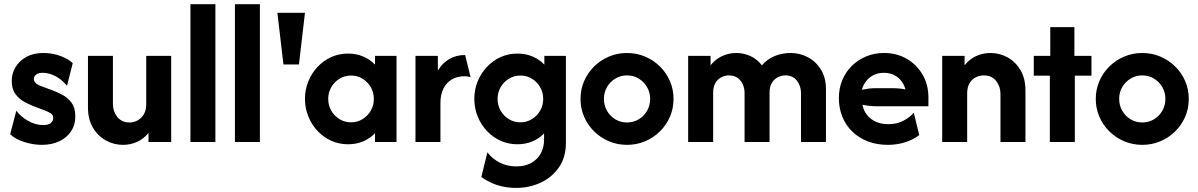

<svg xmlns="http://www.w3.org/2000/svg" viewBox="-20 -687 5797 929"><path d="M182.6 13.9Q140.3 13.9 96.9 0Q53.5 -13.9 29.2 -37.5L59 -151.4Q79.2 -123.6 114.9 -102.8Q150.7 -81.9 188.9 -81.9Q214.6 -81.9 226 -91.7Q237.5 -101.4 237.5 -115.3Q237.5 -131.2 225.7 -138.5Q213.9 -145.8 201.4 -150.7L143.1 -172.9Q123.6 -180.6 98.6 -193.8Q73.6 -206.9 55.2 -231.2Q36.8 -255.6 36.8 -295.1Q36.8 -331.2 54.9 -361.8Q72.9 -392.4 107.3 -411.5Q141.7 -430.6 190.3 -430.6Q235.4 -430.6 274.7 -415.3Q313.9 -400 331.9 -381.2L304.2 -271.5Q288.2 -291.7 268.4 -305.9Q248.6 -320.1 227.4 -327.4Q206.2 -334.7 186.8 -334.7Q164.6 -334.7 154.2 -325.7Q143.8 -316.7 143.8 -304.9Q143.8 -295.8 151 -287.2Q158.3 -278.5 175.7 -271.5L229.9 -251.4Q253.5 -243.1 280.2 -229.2Q306.9 -215.3 325.7 -190.6Q344.4 -166 344.4 -122.9Q344.4 -82.6 324 -51.7Q303.5 -20.8 267 -3.5Q230.6 13.9 182.6 13.9Z M575 13.9Q531.2 13.9 492.4 -7.4Q453.6 -28.7 429.6 -69.2Q405.6 -109.7 405.6 -167.4V-416.7H526.4V-183.3Q526.4 -148.3 547.5 -121.4Q568.6 -94.4 606.9 -94.4Q627.8 -94.4 646.2 -104.6Q664.6 -114.7 676.1 -134.2Q687.5 -153.8 687.5 -181.9V-416.7H808.3V0H698.6V-43.8Q676.4 -16 644.1 -1Q611.8 13.9 575 13.9Z M901.4 0V-666.7H1022.2V0Z M1116.7 0V-666.7H1237.5V0Z M1351.4 -375 1322.2 -625H1455.6L1426.4 -375Z M1663.9 11.1Q1620.6 11.1 1582.9 -5.9Q1545.1 -22.9 1516.7 -53.1Q1488.2 -83.3 1471.9 -123.3Q1455.6 -163.2 1455.6 -208.3Q1455.6 -253.5 1471.9 -293.4Q1488.2 -333.3 1516.7 -363.5Q1545.1 -393.8 1582.9 -410.8Q1620.6 -427.8 1663.9 -427.8Q1704.2 -427.8 1737.5 -413.5Q1770.8 -399.3 1794.4 -374.3V-416.7H1898.6V0H1794.4V-42.4Q1770.8 -17.4 1737.5 -3.1Q1704.2 11.1 1663.9 11.1ZM1678.4 -95.1Q1709 -95.1 1734.1 -110.5Q1759.2 -125.9 1774 -151.5Q1788.9 -177.1 1788.9 -208.3Q1788.9 -239.6 1774.1 -265.2Q1759.3 -290.8 1734.3 -306.2Q1709.3 -321.5 1678.6 -321.5Q1647.9 -321.5 1622.8 -306.2Q1597.7 -290.8 1582.9 -265.2Q1568.1 -239.6 1568.1 -208.3Q1568.1 -177.1 1582.9 -151.5Q1597.6 -125.9 1622.7 -110.5Q1647.7 -95.1 1678.4 -95.1Z M1990.3 0V-416.7H2098.6V-345.1Q2120.1 -381.2 2153.1 -401Q2186.1 -420.8 2230.6 -420.8L2256.9 -313.9Q2250 -316 2242.4 -317Q2234.7 -318.1 2227.1 -318.1Q2192.4 -318.1 2166.3 -302.8Q2140.3 -287.5 2125.7 -258.7Q2111.1 -229.9 2111.1 -188.2V0Z M2477.8 222.2Q2445.1 222.2 2414.6 216Q2384 209.7 2357.3 197.6Q2330.6 185.4 2309 169.4L2338.2 50Q2360.4 79.9 2396.5 99Q2432.6 118.1 2477.8 118.1Q2520.8 118.1 2550.7 101.4Q2580.6 84.7 2596.5 55.5Q2612.5 26.3 2612.5 -11.8V-41Q2588.9 -16.7 2555.9 -2.8Q2522.9 11.1 2483.3 11.1Q2440 11.1 2402.3 -5.9Q2364.6 -22.9 2336.1 -53.1Q2307.6 -83.3 2291.3 -123.3Q2275 -163.2 2275 -208.3Q2275 -253.5 2291.3 -293.4Q2307.6 -333.3 2336.1 -363.5Q2364.6 -393.8 2402.3 -410.8Q2440 -427.8 2483.3 -427.8Q2523.6 -427.8 2556.9 -413.5Q2590.3 -399.3 2613.9 -374.3V-416.7H2718.1V5.6Q2718.1 73.6 2684.7 122.2Q2651.4 170.8 2596.5 196.5Q2541.6 222.2 2477.8 222.2ZM2497.8 -95.1Q2528.5 -95.1 2553.6 -110.5Q2578.7 -125.9 2593.5 -151.5Q2608.3 -177.1 2608.3 -208.3Q2608.3 -239.6 2593.5 -265.2Q2578.7 -290.8 2553.7 -306.2Q2528.7 -321.5 2498 -321.5Q2467.4 -321.5 2442.3 -306.2Q2417.2 -290.8 2402.3 -265.2Q2387.5 -239.6 2387.5 -208.3Q2387.5 -177.1 2402.3 -151.5Q2417.1 -125.9 2442.1 -110.5Q2467.1 -95.1 2497.8 -95.1Z M3013.9 13.9Q2967.4 13.9 2926.4 -3.5Q2885.4 -20.8 2854.5 -51.4Q2823.7 -81.9 2806.3 -122Q2788.9 -162.2 2788.9 -208.3Q2788.9 -254.5 2806.3 -294.6Q2823.7 -334.8 2854.5 -365.3Q2885.4 -395.8 2926.4 -413.2Q2967.4 -430.6 3013.9 -430.6Q3060.4 -430.6 3101.4 -413.2Q3142.4 -395.8 3173.2 -365.3Q3204.1 -334.8 3221.5 -294.6Q3238.9 -254.5 3238.9 -208.3Q3238.9 -162.2 3221.5 -122Q3204.1 -81.9 3173.2 -51.4Q3142.4 -20.8 3101.4 -3.5Q3060.4 13.9 3013.9 13.9ZM3013.9 -94.4Q3045.1 -94.4 3070.5 -109.7Q3095.8 -125 3110.8 -151Q3125.7 -176.9 3125.7 -208.6Q3125.7 -240.3 3110.6 -265.9Q3095.6 -291.5 3070.3 -306.9Q3045 -322.2 3013.8 -322.2Q2982.6 -322.2 2957.4 -306.9Q2932.2 -291.5 2917.1 -265.9Q2902.1 -240.3 2902.1 -208.6Q2902.1 -176.9 2917 -151Q2931.9 -125 2957.3 -109.7Q2982.6 -94.4 3013.9 -94.4Z M3309.7 0V-416.7H3418.1V-370.8Q3440.3 -400 3473.3 -415.3Q3506.2 -430.6 3542.4 -430.6Q3579.2 -430.6 3611.8 -415.3Q3644.4 -400 3666.7 -370.8Q3691 -400 3727.1 -415.3Q3763.2 -430.6 3805.6 -430.6Q3850 -430.6 3888.9 -410.1Q3927.8 -389.6 3952.1 -350.3Q3976.4 -311.1 3976.4 -254.9V0H3855.6V-237.5Q3855.6 -270.8 3836.1 -296.5Q3816.7 -322.2 3779.9 -322.2Q3760.4 -322.2 3742.7 -312.8Q3725 -303.5 3714.2 -285.1Q3703.5 -266.7 3703.5 -238.9V0H3582.6V-237.5Q3582.6 -259.7 3574 -279.2Q3565.3 -298.6 3548.3 -310.4Q3531.2 -322.2 3506.9 -322.2Q3487.5 -322.2 3469.8 -312.8Q3452.1 -303.5 3441.3 -285.1Q3430.6 -266.7 3430.6 -238.9V0Z M4275.7 13.9Q4222.9 13.9 4179.5 -2.8Q4136.1 -19.4 4104.5 -49.7Q4072.9 -79.9 4055.9 -121.5Q4038.9 -163.2 4038.9 -212.5Q4038.9 -259.7 4055.6 -299.7Q4072.2 -339.6 4102.1 -368.8Q4131.9 -397.9 4171.5 -414.2Q4211.1 -430.6 4256.9 -430.6Q4318.8 -430.6 4367.4 -402.4Q4416 -374.3 4444.1 -325.7Q4472.2 -277.1 4472.2 -215.3V-172.9H4218.1Q4200.7 -172.9 4184.7 -175Q4168.8 -177.1 4152.8 -179.9Q4158.3 -152.1 4175 -130.9Q4191.7 -109.7 4218.1 -97.9Q4244.4 -86.1 4278.5 -86.1Q4318.1 -86.1 4349.7 -102.1Q4381.2 -118.1 4401.4 -141.7L4427.8 -33.3Q4396.5 -9.7 4357.3 2.1Q4318.1 13.9 4275.7 13.9ZM4150 -252.8Q4166.7 -256.2 4183.7 -258.3Q4200.7 -260.4 4218.1 -260.4H4291.7Q4311.1 -260.4 4328.5 -259Q4345.8 -257.6 4361.1 -254.2Q4354.2 -279.2 4339.6 -297.2Q4325 -315.3 4303.8 -325Q4282.6 -334.7 4255.6 -334.7Q4229.9 -334.7 4208.7 -324.7Q4187.5 -314.6 4172.6 -296.5Q4157.6 -278.5 4150 -252.8Z M4538.9 0V-416.7H4647.2V-370.8Q4669.4 -400 4702.1 -415.3Q4734.7 -430.6 4772.2 -430.6Q4816.7 -430.6 4855.2 -409.4Q4893.8 -388.2 4917.7 -347.6Q4941.7 -306.9 4941.7 -249.3V0H4820.8V-233.3Q4820.8 -268.1 4800 -295.1Q4779.2 -322.2 4740.3 -322.2Q4719.4 -322.2 4701 -312.8Q4682.6 -303.5 4671.2 -284.4Q4659.7 -265.3 4659.7 -234.7V0Z M5059.7 0V-320.8H4981.9V-416.7H5061.8V-555.6H5178.5V-416.7H5261.1V-320.8H5180.6V0Z M5506.9 13.9Q5460.4 13.9 5419.4 -3.5Q5378.5 -20.8 5347.6 -51.4Q5316.7 -81.9 5299.3 -122Q5281.9 -162.2 5281.9 -208.3Q5281.9 -254.5 5299.3 -294.6Q5316.7 -334.8 5347.6 -365.3Q5378.5 -395.8 5419.4 -413.2Q5460.4 -430.6 5506.9 -430.6Q5553.5 -430.6 5594.4 -413.2Q5635.4 -395.8 5666.3 -365.3Q5697.2 -334.8 5714.6 -294.6Q5731.9 -254.5 5731.9 -208.3Q5731.9 -162.2 5714.6 -122Q5697.2 -81.9 5666.3 -51.4Q5635.4 -20.8 5594.4 -3.5Q5553.5 13.9 5506.9 13.9ZM5506.9 -94.4Q5538.2 -94.4 5563.5 -109.7Q5588.9 -125 5603.8 -151Q5618.8 -176.9 5618.8 -208.6Q5618.8 -240.3 5603.7 -265.9Q5588.6 -291.5 5563.4 -306.9Q5538.1 -322.2 5506.9 -322.2Q5475.7 -322.2 5450.5 -306.9Q5425.2 -291.5 5410.2 -265.9Q5395.1 -240.3 5395.1 -208.6Q5395.1 -176.9 5410.1 -151Q5425 -125 5450.3 -109.7Q5475.7 -94.4 5506.9 -94.4Z"/></svg>

Font: Afacad Flux
Style: Regular
Weight: 400
Designer: Kristian Moeller
Foundry: Dicotype
Version: Version 1.100